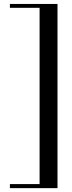

<svg xmlns="http://www.w3.org/2000/svg" viewBox="-20 -800 364 970"><path d="M180 150.5V-780H270.5V150.5ZM30 150.5V130H270.5V150.5ZM30 -760.5V-780H270.5V-760.5Z"/></svg>

Font: Bodoni Moda 11pt
Style: Regular
Weight: 400
Version: Version 2.004